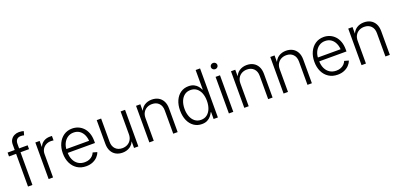

<svg xmlns="http://www.w3.org/2000/svg" viewBox="11 -1711 5542 2677"><g transform="rotate(-20 2781.5 -372.5)"><path d="M305.2 -542.5V-485.4H7.8V-542.5ZM113.3 0V-623Q113.3 -666.5 132.6 -696.3Q151.9 -726.1 183.8 -741.7Q215.8 -757.3 253.4 -757.3Q278.3 -757.3 295.7 -753.7Q313 -750 322.3 -746.6L306.2 -689.5Q298.8 -691.9 287.6 -694.1Q276.4 -696.3 260.3 -696.3Q220.2 -696.3 199.5 -674.1Q178.7 -651.9 178.7 -610.4V0Z M419.4 0V-542.5H482.9V-457.5H487.3Q503.9 -499.5 543.9 -524.7Q584 -549.8 634.8 -549.8Q643.1 -549.8 652.1 -549.6Q661.1 -549.3 668 -548.8V-482.9Q664.6 -483.4 653.3 -484.9Q642.1 -486.3 628.9 -486.3Q587.9 -486.3 555.2 -468.5Q522.5 -450.7 503.7 -419.4Q484.9 -388.2 484.9 -346.7V0Z M975.6 11.7Q899.4 11.7 843.8 -24.2Q788.1 -60.1 757.8 -123Q727.5 -186 727.5 -268.1Q727.5 -350.1 757.6 -413.8Q787.6 -477.5 841.3 -513.9Q895 -550.3 965.8 -550.3Q1011.7 -550.3 1053.5 -533.4Q1095.2 -516.6 1127.9 -482.9Q1160.6 -449.2 1179.4 -398.4Q1198.2 -347.7 1198.2 -279.3V-251.5H770V-308.6H1162.6L1132.3 -287.6Q1132.3 -345.7 1112.3 -391.8Q1092.3 -438 1055.2 -464.4Q1018.1 -490.7 965.8 -490.7Q914.6 -490.7 875.7 -463.9Q836.9 -437 815.4 -392.1Q793.9 -347.2 793.9 -293V-260.3Q793.9 -196.3 816.2 -148.4Q838.4 -100.6 879.2 -74.2Q919.9 -47.9 976.1 -47.9Q1014.2 -47.9 1043.5 -60.1Q1072.8 -72.3 1092.8 -93Q1112.8 -113.8 1122.6 -138.7L1185.5 -121.1Q1173.3 -85 1144.8 -54.9Q1116.2 -24.9 1073.5 -6.6Q1030.8 11.7 975.6 11.7Z M1517.1 7.3Q1461.9 7.3 1419.7 -15.6Q1377.4 -38.6 1353.8 -83.3Q1330.1 -127.9 1330.1 -192.4V-542.5H1395.5V-197.3Q1395.5 -130.4 1433.3 -91.6Q1471.2 -52.7 1533.7 -52.7Q1576.7 -52.7 1610.8 -71Q1645 -89.4 1664.8 -123.8Q1684.6 -158.2 1684.6 -205.6V-542.5H1750.5V0H1686.5V-127H1697.3Q1674.3 -55.2 1626.2 -23.9Q1578.1 7.3 1517.1 7.3Z M1979 -337.4V0H1913.6V-542.5H1977.1V-416H1966.3Q1988.8 -486.8 2036.9 -518.3Q2085 -549.8 2147 -549.8Q2202.1 -549.8 2244.1 -526.9Q2286.1 -503.9 2309.8 -459.5Q2333.5 -415 2333.5 -350.1V0H2268.1V-345.2Q2268.1 -412.6 2230.5 -451.2Q2192.9 -489.7 2129.9 -489.7Q2086.9 -489.7 2052.7 -471.4Q2018.6 -453.1 1998.8 -418.9Q1979 -384.8 1979 -337.4Z M2691.9 11.2Q2625.5 11.2 2574.7 -23.9Q2523.9 -59.1 2495.8 -122.3Q2467.8 -185.5 2467.8 -270Q2467.8 -354 2496.1 -417Q2524.4 -480 2575 -514.9Q2625.5 -549.8 2691.9 -549.8Q2740.7 -549.8 2773.9 -532.7Q2807.1 -515.6 2828.1 -490Q2849.1 -464.4 2859.9 -438.5H2865.2V-727.5H2930.7V0H2867.2V-101.6H2860.4Q2849.1 -75.2 2827.9 -49.3Q2806.6 -23.4 2773.4 -6.1Q2740.2 11.2 2691.9 11.2ZM2700.7 -48.3Q2752.9 -48.3 2790 -76.9Q2827.1 -105.5 2846.7 -155.5Q2866.2 -205.6 2866.2 -270.5Q2866.2 -335.4 2846.7 -384.8Q2827.1 -434.1 2790 -462.2Q2752.9 -490.2 2700.7 -490.2Q2647.5 -490.2 2610.4 -461.4Q2573.2 -432.6 2553.7 -383.1Q2534.2 -333.5 2534.2 -270.5Q2534.2 -207.5 2553.7 -157.2Q2573.2 -106.9 2610.6 -77.6Q2647.9 -48.3 2700.7 -48.3Z M3093.8 0V-542.5H3159.2V0ZM3126.5 -645Q3106.9 -645 3092.5 -658.4Q3078.1 -671.9 3078.1 -690.9Q3078.1 -710.4 3092.5 -723.9Q3106.9 -737.3 3126.5 -737.3Q3146.5 -737.3 3160.6 -723.9Q3174.8 -710.4 3174.8 -690.9Q3174.8 -671.9 3160.6 -658.4Q3146.5 -645 3126.5 -645Z M3387.7 -337.4V0H3322.3V-542.5H3385.7V-416H3375Q3397.5 -486.8 3445.6 -518.3Q3493.7 -549.8 3555.7 -549.8Q3610.8 -549.8 3652.8 -526.9Q3694.8 -503.9 3718.5 -459.5Q3742.2 -415 3742.2 -350.1V0H3676.8V-345.2Q3676.8 -412.6 3639.2 -451.2Q3601.6 -489.7 3538.6 -489.7Q3495.6 -489.7 3461.4 -471.4Q3427.2 -453.1 3407.5 -418.9Q3387.7 -384.8 3387.7 -337.4Z M3970.7 -337.4V0H3905.3V-542.5H3968.8V-416H3958Q3980.5 -486.8 4028.6 -518.3Q4076.7 -549.8 4138.7 -549.8Q4193.8 -549.8 4235.8 -526.9Q4277.8 -503.9 4301.5 -459.5Q4325.2 -415 4325.2 -350.1V0H4259.8V-345.2Q4259.8 -412.6 4222.2 -451.2Q4184.6 -489.7 4121.6 -489.7Q4078.6 -489.7 4044.4 -471.4Q4010.3 -453.1 3990.5 -418.9Q3970.7 -384.8 3970.7 -337.4Z M4707.5 11.7Q4631.3 11.7 4575.7 -24.2Q4520 -60.1 4489.7 -123Q4459.5 -186 4459.5 -268.1Q4459.5 -350.1 4489.5 -413.8Q4519.5 -477.5 4573.2 -513.9Q4627 -550.3 4697.8 -550.3Q4743.7 -550.3 4785.4 -533.4Q4827.1 -516.6 4859.9 -482.9Q4892.6 -449.2 4911.4 -398.4Q4930.2 -347.7 4930.2 -279.3V-251.5H4502V-308.6H4894.5L4864.3 -287.6Q4864.3 -345.7 4844.2 -391.8Q4824.2 -438 4787.1 -464.4Q4750 -490.7 4697.8 -490.7Q4646.5 -490.7 4607.7 -463.9Q4568.8 -437 4547.4 -392.1Q4525.9 -347.2 4525.9 -293V-260.3Q4525.9 -196.3 4548.1 -148.4Q4570.3 -100.6 4611.1 -74.2Q4651.9 -47.9 4708 -47.9Q4746.1 -47.9 4775.4 -60.1Q4804.7 -72.3 4824.7 -93Q4844.7 -113.8 4854.5 -138.7L4917.5 -121.1Q4905.3 -85 4876.7 -54.9Q4848.1 -24.9 4805.4 -6.6Q4762.7 11.7 4707.5 11.7Z M5127.4 -337.4V0H5062V-542.5H5125.5V-416H5114.7Q5137.2 -486.8 5185.3 -518.3Q5233.4 -549.8 5295.4 -549.8Q5350.6 -549.8 5392.6 -526.9Q5434.6 -503.9 5458.3 -459.5Q5481.9 -415 5481.9 -350.1V0H5416.5V-345.2Q5416.5 -412.6 5378.9 -451.2Q5341.3 -489.7 5278.3 -489.7Q5235.4 -489.7 5201.2 -471.4Q5167 -453.1 5147.2 -418.9Q5127.4 -384.8 5127.4 -337.4Z"/></g></svg>

Font: Inter 16pt Light
Style: Regular
Weight: 300
Version: Version 4.001;git-66647c0bb